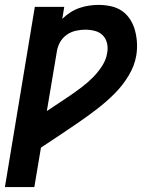

<svg xmlns="http://www.w3.org/2000/svg" viewBox="-31 -548 651 783"><path d="M-11 215 111 -520H231L223 -471Q238 -486 256 -497.5Q274 -509 293 -515.5Q312 -522 332 -525Q352 -528 371 -528Q397 -528 422 -522.5Q447 -517 467 -503Q487 -489 500 -468.5Q513 -448 519.5 -424Q526 -400 527.5 -374.5Q529 -349 525 -323Q518 -280 493.5 -239.5Q469 -199 436 -166Q403 -133 366 -104.5Q329 -76 290.5 -49.5Q252 -23 213 3Q174 29 136 54L109 215ZM160 -95Q185 -112 209.5 -128Q234 -144 258 -160.5Q282 -177 305.5 -195Q329 -213 349.5 -234Q370 -255 386 -280Q402 -305 406 -332Q410 -352 405.5 -371.5Q401 -391 388 -404Q375 -417 356 -422Q337 -427 317 -427Q298 -427 278 -422.5Q258 -418 241 -406Q224 -394 214 -376Q204 -358 201 -339Z"/></svg>

Font: Iosevka SS04 Extended Oblique
Style: Bold
Weight: 700
Width: 7
Italic angle: -9°
Monospace: yes
Designer: Belleve Invis
Foundry: Belleve Invis
Version: Version 19.0.0; ttfautohint (v1.8.4)